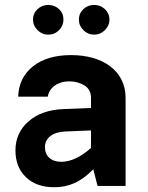

<svg xmlns="http://www.w3.org/2000/svg" viewBox="-20 -764 608 789"><path d="M496.1 -361.8C496.1 -473.1 402.3 -537.6 272.5 -537.6C206.1 -537.6 153.8 -522 115.2 -491.2C76.7 -460 56.2 -418.5 54.7 -366.7H176.3C182.1 -403.8 217.3 -429.7 264.6 -429.7C288.6 -429.7 309.6 -423.8 327.6 -412.6C345.2 -401.4 354 -384.3 354 -361.8V-320.3L242.7 -315.9C181.6 -313.5 133.3 -296.9 97.7 -265.6C61.5 -234.4 43.5 -194.3 43.5 -146C43.5 -100.1 57.6 -63.5 86.4 -36.1C115.2 -8.3 153.8 5.4 202.1 5.4C262.7 5.4 312 -15.6 363.3 -68.4L380.9 0H496.1ZM164.6 -159.7C164.6 -195.3 194.8 -221.2 246.1 -223.6L354 -228V-156.2C311.5 -118.2 270.5 -99.1 231 -99.1C189.9 -99.1 164.6 -123 164.6 -159.7ZM115.7 -683.6C115.7 -666.5 122.1 -652.3 134.3 -640.1C146.5 -627.9 161.1 -621.6 178.2 -621.6C195.3 -621.6 210.4 -627.9 222.7 -640.1C234.9 -652.3 240.7 -666.5 240.7 -683.6C240.7 -700.7 234.9 -714.8 222.7 -726.6C210.4 -737.8 195.3 -743.7 178.2 -743.7C161.1 -743.7 146.5 -737.8 134.3 -726.6C122.1 -714.8 115.7 -700.7 115.7 -683.6ZM304.2 -683.6C304.2 -666.5 310.5 -652.3 322.8 -640.1C335 -627.9 349.6 -621.6 366.7 -621.6C383.8 -621.6 398.9 -627.9 411.1 -640.1C423.3 -652.3 429.7 -666.5 429.7 -683.6C429.7 -700.7 423.3 -714.8 411.1 -726.6C398.9 -737.8 383.8 -743.7 366.7 -743.7C349.6 -743.7 335 -737.8 322.8 -726.6C310.5 -714.8 304.2 -700.7 304.2 -683.6Z"/></svg>

Font: Estedad Bold
Style: Regular
Weight: 700
Designer: Amin Abedi
Version: Version 7.3